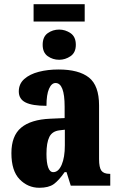

<svg xmlns="http://www.w3.org/2000/svg" viewBox="-20 -879 563 909"><path d="M139 -777V-859H381V-777ZM260 -596Q230 -596 206 -613Q182 -630 182 -667Q182 -705 206 -722Q230 -739 260 -739Q289 -739 314 -722Q339 -705 339 -667Q339 -630 314 -613Q289 -596 260 -596ZM166 10Q112 10 73 -30Q34 -70 34 -154Q34 -236 80 -274.5Q126 -313 218 -317L286 -320V-374Q286 -486 243 -486Q224 -486 212 -458.5Q200 -431 200 -378Q133 -378 101 -394Q69 -410 69 -446Q69 -482 95 -505Q121 -528 163.5 -539Q206 -550 257 -550Q353 -550 401 -512Q449 -474 449 -380V-126Q449 -86 460 -71Q471 -56 499 -56H502V0H315L295 -64H286Q258 -24 234 -7Q210 10 166 10ZM232 -64Q257 -64 272 -99Q287 -134 287 -191V-265L262 -262Q227 -258 213.5 -230.5Q200 -203 200 -150Q200 -109 208 -86.5Q216 -64 232 -64Z"/></svg>

Font: Noto Serif ExtraCondensed Black
Style: Regular
Weight: 900
Width: 2
Designer: Monotype Design Team
Foundry: Monotype Imaging Inc.
Version: Version 2.015; ttfautohint (v1.8.4.7-5d5b)